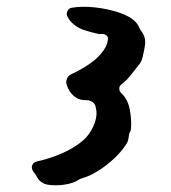

<svg xmlns="http://www.w3.org/2000/svg" viewBox="-20 -542 510 573"><path d="M413 -411Q412 -401 410 -391.5Q408 -382 406 -373Q403 -358 394 -348Q380 -331 369 -316.5Q358 -302 341 -289Q336 -285 336 -277.5Q336 -270 341 -265Q361 -247 367 -216.5Q373 -186 371 -161Q371 -153 368 -148.5Q365 -144 364 -133Q363 -120 355 -109Q342 -89 320 -68.5Q298 -48 273.5 -32.5Q249 -17 228 -11Q220 -9 214 -5Q199 5 172.5 9Q146 13 121 9Q99 4 89 -16Q87 -21 84 -24Q81 -27 79 -31Q73 -40 76 -48.5Q79 -57 89 -60Q127 -68 165 -84.5Q203 -101 228 -123Q248 -140 260 -168.5Q272 -197 266 -220Q265 -231 256.5 -237Q248 -243 238 -243Q217 -242 201.5 -254.5Q186 -267 179 -289Q176 -298 180 -307.5Q184 -317 194 -321Q213 -330 230.5 -340.5Q248 -351 264 -364Q273 -372 281.5 -382Q290 -392 296 -403Q300 -411 302 -423Q304 -435 293 -439Q289 -441 283.5 -440.5Q278 -440 273 -441Q249 -446 229 -453Q214 -458 201 -468.5Q188 -479 181 -493Q177 -501 181.5 -509.5Q186 -518 195 -519Q225 -524 262.5 -520Q300 -516 334 -505Q368 -494 385 -476Q391 -470 394 -463Q397 -456 401 -450Q415 -433 413 -411Z"/></svg>

Font: Slackside One
Style: Regular
Weight: 400
Version: Version 1.000